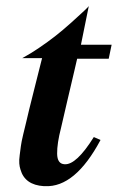

<svg xmlns="http://www.w3.org/2000/svg" viewBox="-20 -621 404 657"><path d="M362 -468 352 -420H244Q244 -419 234.5 -379Q225 -339 211 -279Q197 -219 189 -184Q175 -130 175.5 -95Q176 -60 201 -59Q241 -56 301 -152L324 -142Q237 21 134 16Q131 16 130 16Q65 12 50 -41Q47 -50 46 -61.5Q45 -73 47.5 -91Q50 -109 51.5 -121.5Q53 -134 59.5 -161.5Q66 -189 69 -200.5Q72 -212 80 -247Q88 -279 97.5 -317Q107 -355 115 -386.5Q123 -418 124 -422H56L70 -430Q85 -438 114 -457.5Q143 -477 171 -499Q194 -517 222 -542Q250 -567 267.5 -583.5Q285 -600 284 -601Q266 -512 257 -468Z"/></svg>

Font: GFS Artemisia
Style: Bold Italic
Weight: 700
Italic angle: -12°
Designer: Designed by Takis Katsoulidis and George D. Matthiopoulos.
Foundry: Designed by Takis Katsoulidis and George D. Matthiopoulos.
Version: Version 1.0